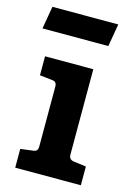

<svg xmlns="http://www.w3.org/2000/svg" viewBox="-131 -754 562 811"><g transform="rotate(15 150.0 -348.5)"><path d="M19 -487V-404L73 -398Q85 -397 89.5 -391Q94 -385 94 -374V-113Q94 -102 89.5 -96Q85 -90 73 -89L19 -82V0H306V-82L252 -89Q230 -92 230 -113V-487ZM-5 -697H283L266 -598H-22Z"/></g></svg>

Font: Enriqueta
Style: Bold
Weight: 700
Designer: Viviana Monsalve, Gustavo Ibarra
Foundry: 72Puntos
Version: Version 2.000